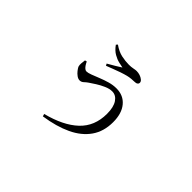

<svg xmlns="http://www.w3.org/2000/svg" viewBox="-118 -875 1237 1237"><g transform="rotate(45 500.0 -256.5)"><path d="M346 61Q484 26 558 -43.5Q632 -113 632 -226Q632 -287 610 -319.5Q588 -352 553 -352Q529 -352 500.5 -339.5Q472 -327 447 -311Q422 -295 406 -284Q394 -276 382 -264.5Q370 -253 354 -253Q341 -253 327 -263Q313 -273 302.5 -286.5Q292 -300 287 -310Q283 -324 284.5 -338Q286 -352 288 -369L301 -372Q307 -359 314 -348.5Q321 -338 329 -331.5Q337 -325 345 -325Q358 -325 382 -334Q406 -343 435.5 -355Q465 -367 496.5 -376Q528 -385 559 -385Q623 -385 660.5 -340Q698 -295 698 -216Q698 -131 656 -71Q614 -11 536.5 25.5Q459 62 351 78ZM401 -453Q425 -467 450 -481.5Q475 -496 491 -507Q477 -510 454 -515Q431 -520 405 -535Q379 -550 357 -581L366 -591Q404 -564 440 -556.5Q476 -549 507 -549Q528 -549 545 -552.5Q562 -556 572 -556Q588 -556 603 -551Q618 -546 629 -537Q640 -528 640 -517Q640 -508 632.5 -502.5Q625 -497 610 -497Q600 -497 583 -495.5Q566 -494 550 -490Q530 -485 503.5 -476Q477 -467 452 -457Q427 -447 408 -440Z"/></g></svg>

Font: Noto Serif KR
Style: Regular
Weight: 400
Designer: Ryoko NISHIZUKA  (kana & ideographs); Frank Grießhammer (Latin, Greek & Cyrillic); Wenlong ZHANG  (bopomofo); Sandoll Co
Foundry: Adobe
Version: Version 2.003-H1;hotconv 1.1.1;makeotfexe 2.6.0